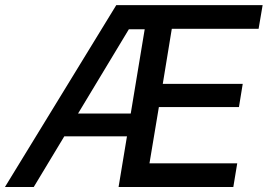

<svg xmlns="http://www.w3.org/2000/svg" viewBox="-51 -748 1071 768"><path d="M-31.2 0 414.1 -727.5H999.5L983.4 -632.8H636.2L600.1 -412.6H919.9L904.8 -319.8H584.5L546.9 -94.7H897.9L882.3 0H423.3L527.8 -630.9H464.4L84 0ZM167.5 -202.6 182.6 -293.9H522L506.3 -202.6Z"/></svg>

Font: Inter 28pt Medium
Style: Italic
Weight: 500
Italic angle: -9.3988°
Designer: Rasmus Andersson
Foundry: rsms
Version: Version 4.001;git-66647c0bb